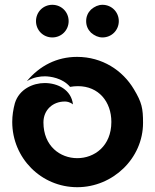

<svg xmlns="http://www.w3.org/2000/svg" viewBox="-20 -767 646 800"><path d="M301 -530C217 -530 145 -493 92 -429C121 -446 148 -449 167 -449C187 -449 240 -443 272 -405C283 -407 294 -408 305 -408C391 -408 444 -343 444 -259C444 -158 373 -108 302 -108C231 -108 161 -158 161 -257C161 -309 200 -344 250 -344C257 -344 270 -343 284 -332C277 -393 221 -421 166 -421C118 -421 60 -396 42 -337C35 -311 31 -285 31 -259C31 -109 151 13 302 13C450 13 576 -107 576 -255C576 -316 571 -340 538 -395C491 -474 406 -530 301 -530ZM198 -747C160 -747 130 -717 130 -679C130 -641 160 -611 198 -611C236 -611 266 -641 266 -679C266 -717 236 -747 198 -747ZM407 -747C390 -747 374 -740 359 -727C346 -714 339 -698 339 -679C339 -660 346 -644 359 -631C374 -618 390 -611 407 -611C445 -611 475 -641 475 -679C475 -717 445 -747 407 -747Z"/></svg>

Font: Mesarto
Style: Regular
Weight: 700
Designer: Mohamed Gaber
Foundry: Kief Type Foundry
Version: Version 2.020